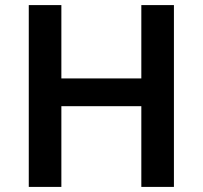

<svg xmlns="http://www.w3.org/2000/svg" viewBox="-20 -734 796 754"><path d="M663 0V-714H535V-426H221V-714H93V0H221V-317H535V0Z"/></svg>

Font: Noto Sans Tai Tham SemiBold
Style: Regular
Weight: 600
Designer: Monotype Design Team 2013. Revised by David WIlliams 2020
Foundry: Monotype Imaging Inc.
Version: Version 2.002